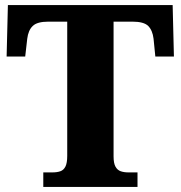

<svg xmlns="http://www.w3.org/2000/svg" viewBox="-20 -734 709 754"><path d="M150 0V-57H187Q204 -57 217 -61.5Q230 -66 237 -80Q244 -94 244 -122V-649H170Q126 -649 108.5 -632Q91 -615 87 -582L79 -512H6L11 -714H658L663 -512H590L583 -582Q579 -615 562 -632Q545 -649 500 -649H426V-120Q426 -93 433.5 -79.5Q441 -66 454 -61.5Q467 -57 483 -57H520V0Z"/></svg>

Font: Noto Serif Thai ExtraBold
Style: Regular
Weight: 800
Version: Version 2.001